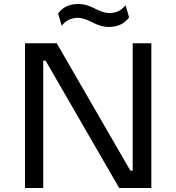

<svg xmlns="http://www.w3.org/2000/svg" viewBox="-20 -948 889 968"><path d="M528 -812Q490 -812 446 -835Q402 -858 374 -858Q321 -858 291 -818L273 -880Q307 -928 376 -928Q414 -928 458 -905Q502 -882 530 -882Q583 -882 613 -922L631 -860Q595 -812 528 -812ZM198 0H106V-730H266L637 -88H649V-730H743V0H581L210 -642H198Z"/></svg>

Font: Sora
Style: Regular
Weight: 400
Designer: Jonathan Barnbrook, Julián Moncada
Foundry: Barnbrook Fonts
Version: Version 2.000